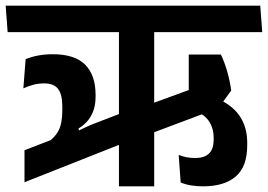

<svg xmlns="http://www.w3.org/2000/svg" viewBox="-42 -658 946 678"><path d="M884 -544.5 877 -638H-22L-15 -544.5ZM689 -363.5 476.5 -286 477 -181.5 726 -275ZM738 -465.5H624.5V-270L733.5 -282L774.5 -338.5Q769.5 -373.5 760.5 -405.2Q751.5 -437 738 -465.5ZM596 -13.5Q613 -6.5 633.2 -3.2Q653.5 0 675 0Q750 0 790.5 -34.8Q831 -69.5 831 -145V-153.5Q831 -205.5 807.5 -243.5Q784 -281.5 734 -306L651 -266Q684 -250 698.2 -226.5Q712.5 -203 712.5 -172V-165.5Q712.5 -131.5 696 -115.8Q679.5 -100 647.5 -100Q631 -100 616.8 -102.8Q602.5 -105.5 589 -111ZM502.5 0V-573H378V0ZM401 -155.5V-264L303.5 -226.5Q280 -218 257.2 -207.2Q234.5 -196.5 211 -184L202.5 -188.5L44.5 -127.5V-14.5ZM241 -186 235 -204Q256 -217 269 -233.2Q282 -249.5 288.8 -270Q295.5 -290.5 295.5 -317V-323.5Q295.5 -392.5 258.8 -429.5Q222 -466.5 144.5 -466.5Q117.5 -466.5 93 -462Q68.5 -457.5 48.5 -449L40.5 -346Q58 -354 76 -358.8Q94 -363.5 114 -363.5Q148.5 -363.5 163.2 -343.8Q178 -324 178 -283.5V-271.5Q178 -242 173.5 -221.5Q169 -201 158 -185.8Q147 -170.5 127.5 -155.5Z"/></svg>

Font: Anek Devanagari SemiBold
Style: Regular
Weight: 600
Designer: Kailash Malviya (Devanagari) & Yesha Goshar (Latin)
Foundry: Ek Type
Version: Version 1.003